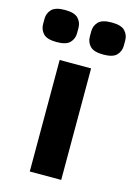

<svg xmlns="http://www.w3.org/2000/svg" viewBox="-161 -812 610 873"><g transform="rotate(15 144.0 -375.5)"><path d="M69 0V-525H217V0ZM34 -600Q-11 -600 -28.5 -618.5Q-46 -637 -46 -663V-688Q-46 -714 -28.5 -732.5Q-11 -751 34 -751Q79 -751 96.5 -732.5Q114 -714 114 -688V-663Q114 -637 96.5 -618.5Q79 -600 34 -600ZM254 -600Q209 -600 191.5 -618.5Q174 -637 174 -663V-688Q174 -714 191.5 -732.5Q209 -751 254 -751Q299 -751 316.5 -732.5Q334 -714 334 -688V-663Q334 -637 316.5 -618.5Q299 -600 254 -600Z"/></g></svg>

Font: IBM Plex Arabic
Style: Bold
Weight: 700
Designer: Mike Abbink, Paul van der Laan, Pieter van Rosmalen, Wael Morcos, Khajak Apelian
Foundry: Bold Monday
Version: Version 1.0